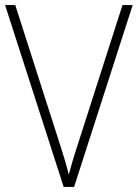

<svg xmlns="http://www.w3.org/2000/svg" viewBox="-20 -734 541 754"><path d="M501 -714 271 0H230L0 -714H40L217 -162Q227 -131 235.5 -102.5Q244 -74 250 -48Q257 -74 265 -101.5Q273 -129 284 -162L461 -714Z"/></svg>

Font: Noto Sans Kannada SemiCondensed ExtraLight
Style: Regular
Weight: 200
Width: 4
Designer: Jelle Bosma - Monotype Design Team
Foundry: Monotype Imaging Inc.
Version: Version 2.005; ttfautohint (v1.8.4.7-5d5b)